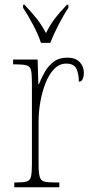

<svg xmlns="http://www.w3.org/2000/svg" viewBox="-20 -786 384 806"><path d="M40 0V-20H47Q78 -20 92 -24Q106 -28 110 -44.5Q114 -61 114 -97V-441Q114 -476 110 -492Q106 -508 90.5 -512Q75 -516 42 -516H35V-536H138L141 -432H143Q153 -457 167.5 -483Q182 -509 205 -526.5Q228 -544 262 -544Q297 -544 314.5 -525.5Q332 -507 332 -481Q332 -465 327 -454Q322 -443 311 -443Q311 -475 301 -497Q291 -519 258 -519Q230 -519 208.5 -497.5Q187 -476 172.5 -440.5Q158 -405 150 -362Q142 -319 142 -277V-97Q142 -61 146.5 -44.5Q151 -28 165.5 -24Q180 -20 211 -20H229V0ZM152 -606Q141 -640 118.5 -682.5Q96 -725 77 -753V-766H83Q113 -734 133.5 -708.5Q154 -683 173 -647Q191 -683 210.5 -708.5Q230 -734 261 -766H267V-753Q248 -725 226 -682.5Q204 -640 191 -606Z"/></svg>

Font: Noto Serif Ethiopic Condensed Thin
Style: Regular
Weight: 100
Width: 3
Designer: Monotype Design Team
Foundry: Monotype Imaging Inc.
Version: Version 2.102; ttfautohint (v1.8.4.7-5d5b)